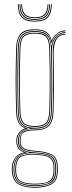

<svg xmlns="http://www.w3.org/2000/svg" viewBox="-20 -743 339 903"><path d="M143.8 140Q96.5 140 67.4 124Q38.2 108 35.8 60Q35.5 56.2 35.5 53.4Q35.5 50.5 35.8 46Q37 15.8 53.1 -3.4Q69.2 -22.5 92 -25.8V-26.8Q68.2 -36.2 62.5 -50.6Q56.8 -65 56.8 -76Q56.8 -78.2 56.8 -80Q56.8 -81.8 56.8 -84Q56.8 -100.5 67.1 -116Q77.5 -131.5 96.5 -138V-140Q76.8 -148.5 66.8 -166.9Q56.8 -185.2 55.8 -220Q54.5 -267.8 54 -302.4Q53.5 -337 53.5 -367.5Q53.5 -398 54.1 -432.4Q54.8 -466.8 55.8 -514Q56.8 -558.8 74.6 -581.9Q92.5 -605 143.8 -605Q180 -605 197.9 -592.9Q215.8 -580.8 222.8 -553H223.8Q228.2 -566 238.2 -576.6Q248.2 -587.2 261.2 -593.6Q274.2 -600 287.8 -600V-596Q260.5 -595 243.4 -577.4Q226.2 -559.8 223.2 -540.8H222.2Q217 -573.2 199.4 -587.1Q181.8 -601 143.8 -601Q99.5 -601 80.1 -581.6Q60.8 -562.2 59.8 -514Q58.5 -451 57.9 -405.4Q57.2 -359.8 57.8 -317.1Q58.2 -274.5 59.8 -220Q60.8 -185.5 71.9 -165.4Q83 -145.2 108.8 -140.2V-138.2Q85.2 -133.5 73 -117.6Q60.8 -101.8 60.8 -84Q60.8 -81.8 60.8 -80Q60.8 -78.2 60.8 -76Q60.8 -62.2 69.6 -46.9Q78.5 -31.5 106.5 -26.5V-25.5Q79.2 -23.8 60.2 -6Q41.2 11.8 39.8 46Q39.5 50.5 39.5 53.4Q39.5 56.2 39.8 60.2Q42 107 70.4 121.6Q98.8 136.2 143.8 136.2Q188.8 136.2 218.2 121.6Q247.8 107 247.8 60.2Q247.8 55.2 247.8 52.6Q247.8 50 247.8 46Q247.8 -1.8 219.2 -14.6Q190.8 -27.5 143.8 -30Q117.5 -31.5 101.9 -37.1Q86.2 -42.8 79.5 -52.5Q72.8 -62.2 72.8 -76Q72.8 -78.2 72.8 -80Q72.8 -81.8 72.8 -84Q72.8 -107.2 86.9 -120.6Q101 -134 143.8 -134Q188.5 -134 207.4 -153.5Q226.2 -173 227.8 -220Q229.2 -266.8 229.5 -306.9Q229.8 -347 229.5 -393.1Q229.2 -439.2 228.2 -504Q228 -539.2 243 -561.6Q258 -584 287.8 -584V-580Q259.2 -580 245.6 -557.8Q232 -535.5 232.2 -491.8Q232.8 -444 233.2 -403.5Q233.8 -363 233.6 -319.8Q233.5 -276.5 231.8 -220Q230.2 -172 210.5 -151.2Q190.8 -130.5 143.8 -130Q114 -129.8 99.6 -124Q85.2 -118.2 81 -108Q76.8 -97.8 76.8 -84Q76.8 -81.8 76.8 -80Q76.8 -78.2 76.8 -76Q76.8 -62.2 83.6 -53.5Q90.5 -44.8 105.2 -40.1Q120 -35.5 143.8 -34Q193.2 -31 222.5 -17Q251.8 -3 251.8 46Q251.8 49.5 251.8 52.6Q251.8 55.8 251.8 60Q251.8 108 221.4 124Q191 140 143.8 140ZM143.8 128.5Q170.8 128.5 192.6 123.6Q214.5 118.8 227.2 104.1Q240 89.5 240 60.5Q240 56 240 53.1Q240 50.2 240 46Q240 15.8 227.5 1.9Q215 -12 193.5 -16.4Q172 -20.8 145 -22.5Q98.5 -25.5 74 -9.5Q49.5 6.5 47.8 46Q47.5 50.5 47.5 53.5Q47.5 56.5 47.8 60.8Q49.8 104.5 76.6 116.5Q103.5 128.5 143.8 128.5ZM143.8 124.8Q105.5 124.8 79.6 114Q53.8 103.2 51.8 60.8Q51.5 56.5 51.5 53.5Q51.5 50.5 51.8 46Q53.8 1.5 80.4 -10Q107 -21.5 143.8 -19Q170 -17.5 190.8 -13.8Q211.5 -10 223.6 3.1Q235.8 16.2 235.8 46Q235.8 50.8 235.8 53.1Q235.8 55.5 235.8 60.8Q235.8 103.2 208.9 114Q182 124.8 143.8 124.8ZM143.8 121Q167.8 121 187.6 117.5Q207.5 114 219.5 101.2Q231.5 88.5 231.8 61Q231.8 55.5 231.8 53.1Q231.8 50.8 231.8 46Q231.8 17.8 220.2 5.5Q208.8 -6.8 188.9 -10.4Q169 -14 143.8 -15.5Q107.2 -17.8 82.5 -7.4Q57.8 3 55.8 46Q55.5 50.5 55.5 53.5Q55.5 56.5 55.8 61Q57.5 102.2 82.6 111.6Q107.8 121 143.8 121ZM143.8 132.5Q101 132.5 73.4 119.1Q45.8 105.8 43.8 60.5Q43.5 56.2 43.5 53.4Q43.5 50.5 43.8 46Q45.2 11.5 64.4 -5.9Q83.5 -23.2 117.2 -25V-26Q84.8 -31.8 74.8 -46.2Q64.8 -60.8 64.8 -76Q64.8 -78.2 64.8 -80Q64.8 -81.8 64.8 -84Q64.8 -103.2 77.9 -119.1Q91 -135 122 -139V-140Q90 -144.2 77.5 -163.4Q65 -182.5 63.8 -220Q62.2 -272.2 61.8 -315.6Q61.2 -359 61.8 -405.6Q62.2 -452.2 63.8 -514Q65 -559.5 82.5 -578.2Q100 -597 143.8 -597Q183.5 -597 200.9 -581Q218.2 -565 222 -526.8H223Q224.8 -545.8 233.8 -560.2Q242.8 -574.8 256.9 -583.1Q271 -591.5 287.8 -592V-588Q257.2 -587.2 240.1 -563.1Q223 -539 223.8 -501Q225 -442 225.6 -399.9Q226.2 -357.8 225.9 -316.8Q225.5 -275.8 223.8 -220Q222.5 -174.8 204 -156.2Q185.5 -137.8 143.8 -137.8Q113.2 -137.8 97 -129.8Q80.8 -121.8 74.8 -109.5Q68.8 -97.2 68.8 -84Q68.8 -81.8 68.8 -80Q68.8 -78.2 68.8 -76Q68.8 -57.8 83.9 -43.1Q99 -28.5 143.8 -26.2Q173.5 -24.8 196.1 -19.6Q218.8 -14.5 231.4 0.2Q244 15 244 46Q244 50 244 52.9Q244 55.8 244 60.5Q244 105.8 215.2 119.1Q186.5 132.5 143.8 132.5ZM143.8 -142Q184.5 -142 201.4 -159.1Q218.2 -176.2 219.8 -220Q221.2 -267.2 221.8 -313.5Q222.2 -359.8 221.8 -409Q221.2 -458.2 219.8 -514Q218.8 -558.8 200.2 -575.9Q181.8 -593 143.8 -593Q103.8 -593 86.4 -576.2Q69 -559.5 67.8 -514Q65.8 -431.8 65.5 -363.2Q65.2 -294.8 67.8 -220Q69.2 -176.2 86.1 -159.1Q103 -142 143.8 -142ZM143.8 -146Q105.8 -146 89.5 -161.6Q73.2 -177.2 71.8 -220Q69.8 -288 69.6 -361.4Q69.5 -434.8 71.8 -514Q73 -557.2 89 -573.1Q105 -589 143.8 -589Q182.8 -589 198.6 -573.1Q214.5 -557.2 215.8 -514Q217.2 -461.5 217.8 -411.9Q218.2 -362.2 217.8 -314.6Q217.2 -267 215.8 -220Q214.2 -177.2 198 -161.6Q181.8 -146 143.8 -146ZM143.8 -150Q179.8 -150 195 -164.4Q210.2 -178.8 211.8 -220Q213.2 -261 213.8 -310.5Q214.2 -360 213.9 -412.4Q213.5 -464.8 211.8 -514Q210.5 -557.5 194.6 -571.2Q178.8 -585 143.8 -585Q109 -585 93 -571.2Q77 -557.5 75.8 -514Q73.5 -439.8 73.5 -364Q73.5 -288.2 75.8 -220Q77.2 -178.8 92.5 -164.4Q107.8 -150 143.8 -150ZM143.8 -641.5Q101.5 -641.5 83 -660.4Q64.5 -679.2 63.8 -722.8H67.8Q68.5 -681.2 86.1 -663.4Q103.8 -645.5 143.8 -645.5Q183.8 -645.5 201.4 -663.4Q219 -681.2 219.8 -722.8H223.8Q223 -679.2 204.5 -660.4Q186 -641.5 143.8 -641.5ZM143.8 -649.5Q106 -649.5 89.2 -666.5Q72.5 -683.5 71.8 -722.8H75.8Q76.2 -685.8 92.1 -669.6Q108 -653.5 143.8 -653.5Q179.5 -653.5 195.4 -669.6Q211.2 -685.8 211.8 -722.8H215.8Q215 -683.5 198.4 -666.5Q181.8 -649.5 143.8 -649.5ZM143.8 -657.5Q110 -657.5 95.1 -672.6Q80.2 -687.8 79.8 -722.8H83.8Q84.2 -690 98.2 -675.8Q112.2 -661.5 143.8 -661.5Q175.2 -661.5 189.2 -675.8Q203.2 -690 203.8 -722.8H207.8Q207.2 -687.8 192.4 -672.6Q177.5 -657.5 143.8 -657.5Z"/></svg>

Font: Big Shoulders Inline Display Thin Thin
Style: Regular
Weight: 250
Version: Version 2.002